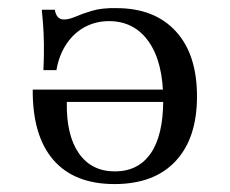

<svg xmlns="http://www.w3.org/2000/svg" viewBox="-20 -446 571 477"><path d="M264.5 11.3Q164.5 11.3 112.5 -48.8Q60.5 -108.9 61.3 -223.4H417.7L418.5 -192.7H146Q144.4 -110.5 175.8 -65.3Q207.3 -20.2 265.3 -20.2Q323.4 -20.2 354.4 -64.9Q385.5 -109.7 385.5 -197.6Q385.5 -291.1 349.6 -342.3Q313.7 -393.5 250.8 -393.5Q217.7 -393.5 190.3 -378.6Q162.9 -363.7 144.8 -336.3Q126.6 -308.9 120.2 -271.8H87.9Q89.5 -308.1 89.1 -335.5Q88.7 -362.9 87.1 -384.3Q85.5 -405.6 83.9 -421.8H116.1Q118.5 -408.9 124.2 -403.2Q129.8 -397.6 138.7 -397.6Q151.6 -397.6 168.1 -404.8Q184.7 -412.1 209.3 -419.4Q233.9 -426.6 269.4 -425.8Q363.7 -425.8 416.5 -368.5Q469.4 -311.3 469.4 -206.5Q469.4 -102.4 416.1 -45.6Q362.9 11.3 264.5 11.3Z"/></svg>

Font: Playfair 12pt
Style: Regular
Weight: 400
Designer: Claus Eggers Sørensen
Foundry: Claus Eggers Sørensen
Version: Version 2.000;gftools[0.9.28]